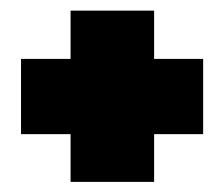

<svg xmlns="http://www.w3.org/2000/svg" viewBox="-20 -426 413 370"><path d="M116 -75.5H277V-167.5H371.5V-312.5H277V-405.5H116V-312.5H20.5V-167.5H116Z"/></svg>

Font: Anybody Expanded Black
Style: Regular
Weight: 900
Width: 7
Designer: Tyler Finck
Foundry: Etcetera Type Company
Version: Version 1.113;gftools[0.9.25]